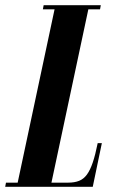

<svg xmlns="http://www.w3.org/2000/svg" viewBox="-55 -719 471 739"><path d="M-35 0 -32 -16H13L155 -683H110L113 -699H333L330 -683H285L143 -16H207Q232 -16 249.5 -23Q267 -30 279.5 -47Q292 -64 302 -93.5Q312 -123 321 -168H337L302 0Z"/></svg>

Font: Emberly Black
Style: Italic
Weight: 900
Italic angle: -12°
Designer: Rajesh Rajput
Foundry: Rajesh Rajput
Version: Version 1.000